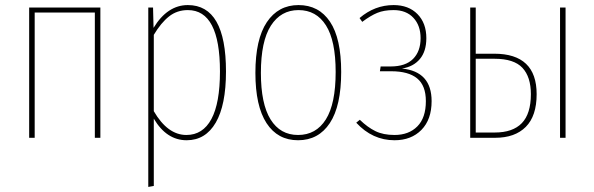

<svg xmlns="http://www.w3.org/2000/svg" viewBox="-20 -549 2368 765"><path d="M357.9 0V-499H118.2V0H96.2V-519H379.9V0Z M728.5 -528.8Q880.4 -528.8 880.4 -264.2Q880.4 -130.4 839.6 -60.3Q798.8 9.8 723.6 9.8Q643.6 9.8 592.8 -76.2V191.9L570.8 195.8V-519H589.8L591.8 -438Q647 -528.8 728.5 -528.8ZM722.7 -11.2Q788.1 -11.2 822.3 -74.7Q856.4 -138.2 856.4 -264.2Q856.4 -508.8 728.5 -508.8Q685.5 -508.8 653.6 -483.6Q621.6 -458.5 592.8 -410.2V-106Q647.9 -11.2 722.7 -11.2Z M1169.4 -528.8Q1250.5 -528.8 1294.9 -462.4Q1339.4 -396 1339.4 -262.2Q1339.4 -127 1294.2 -58.6Q1249 9.8 1167.5 9.8Q1086.4 9.8 1042 -58.3Q997.6 -126.5 997.6 -258.8Q997.6 -392.6 1043.2 -460.7Q1088.9 -528.8 1169.4 -528.8ZM1169.4 -508.8Q1099.1 -508.8 1059.3 -446.8Q1019.5 -384.8 1019.5 -258.8Q1019.5 -134.8 1058.1 -73Q1096.7 -11.2 1167.5 -11.2Q1239.3 -11.2 1278.3 -73.2Q1317.4 -135.3 1317.4 -262.2Q1317.4 -386.7 1278.8 -447.8Q1240.2 -508.8 1169.4 -508.8Z M1548.3 -528.8Q1607.9 -528.8 1643.3 -492.9Q1678.7 -457 1678.7 -397Q1678.7 -344.7 1653.1 -314Q1627.4 -283.2 1581.5 -275.9Q1699.7 -264.2 1699.7 -146Q1699.7 -72.8 1659.2 -31.5Q1618.7 9.8 1551.8 9.8Q1463.9 9.8 1399.4 -60.1L1413.6 -71.8Q1444.3 -42 1475.6 -26.6Q1506.8 -11.2 1551.8 -11.2Q1608.9 -11.2 1642.8 -45.4Q1676.8 -79.6 1676.8 -146Q1676.8 -208 1642.1 -236.6Q1607.4 -265.1 1538.6 -265.1H1493.7L1496.6 -284.2H1536.6Q1595.7 -284.2 1625.7 -314.2Q1655.8 -344.2 1655.8 -397Q1655.8 -447.3 1627.2 -478Q1598.6 -508.8 1548.3 -508.8Q1510.3 -508.8 1483.4 -497.8Q1456.5 -486.8 1423.3 -461.9L1412.6 -477.1Q1473.1 -528.8 1548.3 -528.8Z M1949.2 -335Q2118.2 -335 2118.2 -173.8Q2118.2 -86.9 2075 -43.5Q2031.7 0 1953.1 0H1853.5V-519H1875.5V-335ZM2211.4 -519H2233.4V0H2211.4ZM1951.2 -21Q2022.9 -21 2059.1 -58.3Q2095.2 -95.7 2095.2 -173.8Q2095.2 -242.7 2061.5 -278.8Q2027.8 -314.9 1950.2 -314.9H1875.5V-21Z"/></svg>

Font: Fira Sans Compressed Thin
Style: Regular
Weight: 100
Width: 1
Designer: Carrois Corporate & Edenspiekermann AG
Foundry: Carrois Corporate GbR & Edenspiekermann AG
Version: Version 4.203;PS 004.203;hotconv 1.0.88;makeotf.lib2.5.64775